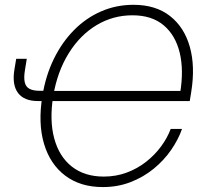

<svg xmlns="http://www.w3.org/2000/svg" viewBox="-20 -757 852 787"><path d="M401.4 9.8Q309.6 9.8 247.6 -36.9Q185.5 -83.5 160.4 -167.7Q135.3 -252 153.8 -364.3Q167.5 -448.2 201.2 -516.6Q234.9 -585 284.2 -634.5Q333.5 -684.1 395.3 -710.7Q457 -737.3 526.9 -737.3Q618.2 -737.3 676.8 -691.4Q735.4 -645.5 758.1 -564.9Q780.8 -484.4 763.7 -379.4L757.8 -342.8H183.1L189.9 -384.3H735.4L718.3 -375.5Q733.9 -469.2 716.6 -541Q699.2 -612.8 650.6 -653.6Q602.1 -694.3 522.9 -694.3Q442.9 -694.3 375.2 -653.6Q307.6 -612.8 261.5 -538.3Q215.3 -463.9 198.2 -364.3Q182.1 -263.7 202.4 -189.2Q222.7 -114.7 274.7 -74Q326.7 -33.2 405.3 -33.2Q455.6 -33.2 499.5 -49.6Q543.5 -65.9 579.1 -94Q614.7 -122.1 640.4 -157Q666 -191.9 679.7 -228.5H726.1Q710.9 -185.1 681.6 -142.6Q652.3 -100.1 610.4 -65.7Q568.4 -31.2 515.6 -10.7Q462.9 9.8 401.4 9.8ZM46.4 -516.1H89.8L82.5 -471.2Q77.1 -439.5 81.3 -420.4Q85.4 -401.4 100.6 -393.1Q115.7 -384.8 143.1 -384.8H173.3L166.5 -342.8H135.7Q78.6 -342.8 53.7 -376.2Q28.8 -409.7 39.1 -472.2Z"/></svg>

Font: Inter 20pt ExtraLight
Style: Italic
Weight: 250
Italic angle: -9.3988°
Version: Version 4.001;git-66647c0bb